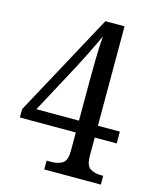

<svg xmlns="http://www.w3.org/2000/svg" viewBox="-109 -788 695 862"><g transform="rotate(15 238.5 -357.0)"><path d="M180 0V-41H203Q233 -41 253.5 -53.5Q274 -66 274 -113V-197H14V-236L273 -714H362V-252H464V-197H362V-113Q362 -66 382.5 -53.5Q403 -41 432 -41H443V0ZM76 -252H274V-440Q274 -483 275 -541Q276 -599 280 -645Q273 -630 259 -600.5Q245 -571 229 -539.5Q213 -508 202 -487Z"/></g></svg>

Font: Noto Serif Thai Condensed
Style: Regular
Weight: 400
Width: 3
Designer: Monotype Design Team
Foundry: Monotype Imaging Inc.
Version: Version 2.002; ttfautohint (v1.8.4.7-5d5b)